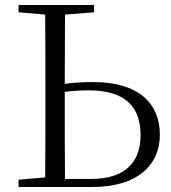

<svg xmlns="http://www.w3.org/2000/svg" viewBox="-20 -745 683 765"><path d="M54 0H348C527 0 617 -87 617 -208C617 -333 532 -418 352 -418C313 -418 275 -416 238 -411L239 -687L355 -696V-725H54V-696L160 -687C161 -590 161 -490 161 -390V-335C161 -235 161 -137 160 -38L54 -29ZM238 -379C269 -383 300 -385 334 -385C484 -385 540 -315 540 -207C540 -95 475 -32 342 -32H239C238 -132 238 -233 238 -335Z"/></svg>

Font: Noto Serif CJK HK Light
Style: Regular
Weight: 300
Designer: Ryoko NISHIZUKA 西塚涼子 (kana & ideographs); Frank Grießhammer (Latin, Greek & Cyrillic); Wenlong ZHANG 张文龙 (bopomofo); San
Foundry: Adobe
Version: Version 2.001;hotconv 1.1.0;makeotfexe 2.6.0